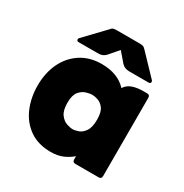

<svg xmlns="http://www.w3.org/2000/svg" viewBox="-134 -649 732 764"><g transform="rotate(30 232.0 -267.5)"><path d="M240 -483 203 -440Q190 -426 170 -426H79Q72 -426 70.5 -431.5Q69 -437 73 -441L160 -532Q166 -540 172.5 -541.5Q179 -543 189 -543H291Q300 -543 306.5 -541.5Q313 -540 320 -532L407 -441Q411 -437 409.5 -431.5Q408 -426 401 -426H311Q290 -426 277 -440ZM297 -28Q279 -12 255.5 -2Q232 8 201 8Q143 8 103.5 -19.5Q64 -47 44 -93.5Q24 -140 24 -196Q24 -253 45.5 -298.5Q67 -344 107.5 -370.5Q148 -397 203 -397Q277 -397 318 -353Q329 -371 350 -378.5Q371 -386 400 -386H417Q430 -386 430 -373V-13Q430 0 417 0H310Q297 0 297 -13ZM231 -114Q242 -114 257.5 -119.5Q273 -125 285 -142.5Q297 -160 297 -195Q297 -230 285 -246Q273 -262 257.5 -267Q242 -272 231 -272Q221 -272 204 -267Q187 -262 174 -246Q161 -230 161 -195Q161 -160 174 -142.5Q187 -125 203.5 -119.5Q220 -114 231 -114Z"/></g></svg>

Font: Zain Black
Style: Regular
Weight: 900
Designer: Zain,Boutros
Foundry: Mobile Telecommunications Company (Zain), 2024
Version: Version 1.50; ttfautohint (v1.8.4)